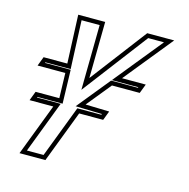

<svg xmlns="http://www.w3.org/2000/svg" viewBox="-100 -764 845 860"><g transform="rotate(15 322.5 -333.5)"><path d="M294.5 -287 386.5 -400H515.2L531.7 -443H421.7L603.5 -667H478.5L280 -406L283.5 -667H158.5L167.9 -443H57.9L41.5 -400H170.2L173.4 -284H63.4L47 -241H157L64.9 0H184.9L277 -241H388.2L404.6 -284ZM253.4 -268.1 375.9 -264.8 374.4 -261H263.2L171.1 -20H93.9L186 -261H76L77.2 -264H194L189.7 -420H70.5L71.7 -423H188.8L179.4 -647H263.2L259.2 -345.6L488.4 -647H561.5L379.7 -423H502.6L501.5 -420H377Z"/></g></svg>

Font: Din Kursivschrift
Style: BreitGhost
Weight: 400
Version: Version 1.089